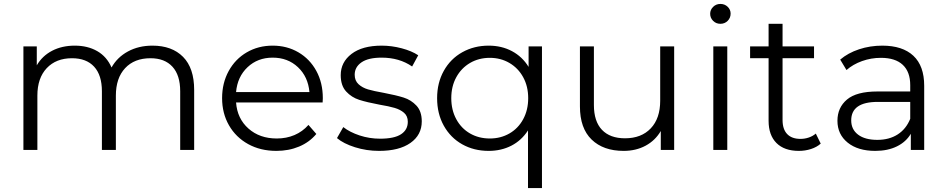

<svg xmlns="http://www.w3.org/2000/svg" viewBox="-20 -762 4812 976"><path d="M967 -305V0H896V-298Q896 -380 856.5 -423Q817 -466 745 -466Q663 -466 616 -415.5Q569 -365 569 -276V0H498V-298Q498 -380 458.5 -423Q419 -466 346 -466Q265 -466 217.5 -415.5Q170 -365 170 -276V0H99V-526H167V-430Q195 -478 245 -504Q295 -530 360 -530Q426 -530 474.5 -502Q523 -474 547 -419Q576 -471 630.5 -500.5Q685 -530 755 -530Q854 -530 910.5 -473Q967 -416 967 -305Z M1620 -241H1180Q1186 -159 1243 -108.5Q1300 -58 1387 -58Q1436 -58 1477 -75.5Q1518 -93 1548 -127L1588 -81Q1553 -39 1500.5 -17Q1448 5 1385 5Q1304 5 1241.5 -29.5Q1179 -64 1144 -125Q1109 -186 1109 -263Q1109 -340 1142.5 -401Q1176 -462 1234.5 -496Q1293 -530 1366 -530Q1439 -530 1497 -496Q1555 -462 1588 -401.5Q1621 -341 1621 -263ZM1180 -294H1553Q1546 -372 1494.5 -420.5Q1443 -469 1366 -469Q1290 -469 1238.5 -420.5Q1187 -372 1180 -294Z M1693 -60 1725 -116Q1758 -90 1808 -73.5Q1858 -57 1912 -57Q1984 -57 2018.5 -79.5Q2053 -102 2053 -143Q2053 -172 2034 -188.5Q2015 -205 1986 -213.5Q1957 -222 1909 -230Q1845 -242 1806 -254.5Q1767 -267 1739.5 -297Q1712 -327 1712 -380Q1712 -446 1767 -488Q1822 -530 1920 -530Q1971 -530 2022 -516.5Q2073 -503 2106 -481L2075 -424Q2010 -469 1920 -469Q1852 -469 1817.5 -445Q1783 -421 1783 -382Q1783 -352 1802.5 -334Q1822 -316 1851 -307.5Q1880 -299 1931 -290Q1994 -278 2032 -266Q2070 -254 2097 -225Q2124 -196 2124 -145Q2124 -76 2066.5 -35.5Q2009 5 1907 5Q1843 5 1784.5 -13.5Q1726 -32 1693 -60Z M2735 -526V194H2664V-99Q2631 -48 2579.5 -21.5Q2528 5 2464 5Q2389 5 2329.5 -28.5Q2270 -62 2236 -123Q2202 -184 2202 -263Q2202 -341 2236 -402Q2270 -463 2330 -496.5Q2390 -530 2464 -530Q2530 -530 2582.5 -502Q2635 -474 2667 -422V-526ZM2665 -263Q2665 -323 2639.5 -369.5Q2614 -416 2569.5 -442Q2525 -468 2470 -468Q2414 -468 2369.5 -442Q2325 -416 2299.5 -369.5Q2274 -323 2274 -263Q2274 -203 2299.5 -156Q2325 -109 2369.5 -83.5Q2414 -58 2470 -58Q2525 -58 2569.5 -83.5Q2614 -109 2639.5 -156Q2665 -203 2665 -263Z M3407 -526V0H3339V-96Q3311 -48 3262 -21.5Q3213 5 3150 5Q3047 5 2987.5 -52.5Q2928 -110 2928 -221V-526H2999V-228Q2999 -145 3040 -102Q3081 -59 3157 -59Q3240 -59 3288 -109.5Q3336 -160 3336 -250V-526Z M3606 -526H3677V0H3606ZM3590 -692Q3590 -712 3605 -727Q3620 -742 3642 -742Q3664 -742 3679 -727.5Q3694 -713 3694 -693Q3694 -671 3679 -656Q3664 -641 3642 -641Q3620 -641 3605 -656Q3590 -671 3590 -692Z M4152 -32Q4132 -14 4102.5 -4.5Q4073 5 4041 5Q3967 5 3927 -35Q3887 -75 3887 -148V-466H3793V-526H3887V-641H3958V-526H4118V-466H3958V-152Q3958 -105 3981.5 -80.5Q4005 -56 4049 -56Q4071 -56 4091.5 -63Q4112 -70 4127 -83Z M4678 -326V0H4610V-82Q4586 -41 4539.5 -18Q4493 5 4429 5Q4341 5 4289 -37Q4237 -79 4237 -148Q4237 -215 4285.5 -256Q4334 -297 4440 -297H4607V-329Q4607 -397 4569 -432.5Q4531 -468 4458 -468Q4408 -468 4362 -451.5Q4316 -435 4283 -406L4251 -459Q4291 -493 4347 -511.5Q4403 -530 4465 -530Q4568 -530 4623 -478.5Q4678 -427 4678 -326ZM4607 -158V-244H4442Q4307 -244 4307 -150Q4307 -104 4342 -77.5Q4377 -51 4440 -51Q4500 -51 4543 -78.5Q4586 -106 4607 -158Z"/></svg>

Font: Montserrat-Regular
Style: Regular
Weight: 400
Version: Version 7.200